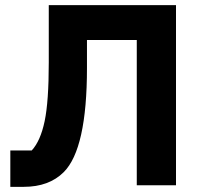

<svg xmlns="http://www.w3.org/2000/svg" viewBox="-20 -718 779 744"><path d="M20 6V-135H103Q137 -172 153 -248.5Q169 -325 169 -476V-698H662V0H510V-563H317V-455Q317 -141 227 -51Q170 6 72 6Z"/></svg>

Font: Aneliza
Style: Bold
Weight: 700
Designer: Mike Abbink, Paul van der Laan, Pieter van Rosmalen
Foundry: Bold Monday
Version: Version 3.0